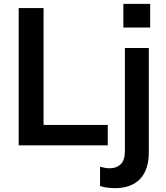

<svg xmlns="http://www.w3.org/2000/svg" viewBox="-20 -754 861 996"><path d="M77 0V-712H206V-106H539V0ZM499 111Q528 119 548 119Q584 119 606 98Q628 77 628 30V-505H752V36Q752 126 707 174Q661 222 577 222Q534 222 499 211ZM620 -734H759V-611H620Z"/></svg>

Font: PRinguin Sans
Style: Bold
Weight: 700
Designer: Vernon Adams
Foundry: Vernon Adams
Version: ""